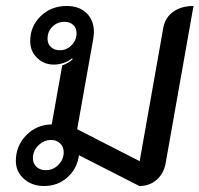

<svg xmlns="http://www.w3.org/2000/svg" viewBox="-20 -613 667 642"><path d="M33 -75Q33 -125 67.5 -160.5Q102 -196 153 -197L188 -394Q211 -403 223 -415L221 -418Q209 -408 192.5 -402.5Q176 -397 160 -397Q127 -397 104 -419.5Q81 -442 81 -475Q81 -525 116 -559Q151 -593 203 -593Q245 -593 269.5 -569Q294 -545 294 -506Q294 -500 292 -484L238 -181L447 -74L526 -520Q532 -554 559 -573.5Q586 -593 627 -593L534 -68Q528 -33 504 -12Q480 9 446 9L244 -94Q238 -49 205.5 -20Q173 9 127 9Q87 9 60 -15Q33 -39 33 -75ZM236 -502Q236 -519 225 -529.5Q214 -540 196 -540Q172 -540 155.5 -524Q139 -508 139 -483Q139 -466 150.5 -455.5Q162 -445 180 -445Q203 -445 219.5 -462Q236 -479 236 -502ZM193 -104Q193 -122 181 -133.5Q169 -145 151 -145Q127 -145 108.5 -127Q90 -109 90 -84Q90 -66 102 -55Q114 -44 133 -44Q158 -44 175.5 -62Q193 -80 193 -104Z"/></svg>

Font: K2D
Style: Italic
Weight: 400
Italic angle: -10°
Designer: Katatrad Aksorn Co.,Ltd.
Foundry: Cadson Demak Co.,Ltd.
Version: Version 1.000; ttfautohint (v1.6)